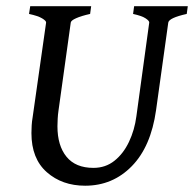

<svg xmlns="http://www.w3.org/2000/svg" viewBox="-20 -586 626 620"><path d="M586.4 -565.9 583 -541Q525.9 -528.3 523.4 -513.2L483.9 -230Q467.3 -112.3 405.5 -49.3Q343.8 13.7 254.9 13.7Q180.7 13.7 131.1 -30Q81.5 -73.7 81.5 -156.2Q81.5 -168 82.3 -180.9Q83 -193.8 85.4 -207.5L128.9 -513.2Q129.4 -518.6 116.2 -526.6Q103 -534.7 73.7 -541L77.6 -565.9H274.4L271 -541Q242.7 -534.7 226.1 -527.3Q209.5 -520 208.5 -513.2L168.9 -229Q167 -215.8 166.3 -202.9Q165.5 -189.9 165.5 -178.2Q165.5 -115.7 194.8 -79.8Q224.1 -43.9 281.7 -43.9Q320.8 -43.9 349.6 -66.9Q378.4 -89.8 396.5 -127.9Q414.6 -166 420.4 -210.4L461.9 -513.2Q462.4 -518.6 450.4 -526.6Q438.5 -534.7 409.7 -541L413.1 -565.9Z"/></svg>

Font: Dai Banna SIL
Style: Italic
Weight: 400
Italic angle: -11°
Designer: Victor Gaultney
Foundry: SIL International
Version: Version 4.000